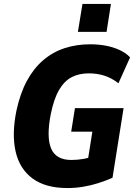

<svg xmlns="http://www.w3.org/2000/svg" viewBox="-20 -940 678 971"><path d="M321 11Q210 11 144.5 -37.5Q79 -86 59 -173.5Q39 -261 63 -380Q82 -468 116 -531Q150 -594 198.5 -635.5Q247 -677 307 -696.5Q367 -716 436 -716Q478 -716 515 -709Q552 -702 584 -687.5Q616 -673 638 -650L579 -519Q544 -546 507.5 -557.5Q471 -569 429 -569Q380 -569 343 -550Q306 -531 279.5 -486.5Q253 -442 237 -364Q214 -247 238.5 -189Q263 -131 341 -131Q372 -131 403 -136.5Q434 -142 469 -153L421 -109L447 -274H340L359 -393H605L549 -41Q515 -26 477.5 -14Q440 -2 400.5 4.5Q361 11 321 11ZM374 -779 397 -920H541L519 -779Z"/></svg>

Font: Nunito Sans 10pt Condensed Black
Style: Italic
Weight: 900
Width: 3
Italic angle: -9°
Designer: Vernon Adams
Foundry: Vernon Adams
Version: Version 3.101;gftools[0.9.27]